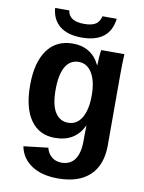

<svg xmlns="http://www.w3.org/2000/svg" viewBox="-99 -781 798 1061"><g transform="rotate(10 300.0 -250.5)"><path d="M300.8 211.9Q210 211.9 152.8 174.3Q95.7 136.7 82.5 69.8L219.7 53.7Q227.1 85.4 250 104Q272.9 122.6 304.7 122.6Q354 122.6 379.4 87.2Q404.8 51.8 404.8 -18.1V-46.9L405.8 -103H404.8Q359.4 -5.9 244.6 -5.9Q157.2 -5.9 108.9 -74Q60.5 -142.1 60.5 -268.6Q60.5 -396.5 110.8 -466.6Q161.1 -536.6 254.9 -536.6Q306.2 -536.6 344.7 -512.9Q383.3 -489.3 404.8 -443.4H407.2Q407.2 -460.4 409.4 -489.7Q411.6 -519 414.1 -528.3H543.9Q541 -475.6 541 -406.2V-16.1Q541 94.7 478.8 153.3Q416.5 211.9 300.8 211.9ZM405.8 -271.5Q405.8 -351.6 378.4 -397Q351.1 -442.4 303.7 -442.4Q254.9 -442.4 229.2 -398.2Q203.6 -354 203.6 -268.6Q203.6 -183.6 230 -142.3Q256.3 -101.1 302.7 -101.1Q352.5 -101.1 379.2 -147Q405.8 -192.9 405.8 -271.5ZM294.4 -577.6Q215.8 -577.6 171.9 -613Q127.9 -648.4 122.6 -713.4H202.1Q209.5 -654.3 295.4 -654.3Q338.4 -654.3 359.9 -668.5Q381.3 -682.6 388.2 -713.4H468.3Q451.7 -577.6 294.4 -577.6Z"/></g></svg>

Font: Cousine
Style: Bold
Weight: 700
Monospace: yes
Designer: Steve Matteson
Foundry: Ascender Corporation
Version: Version 1.20